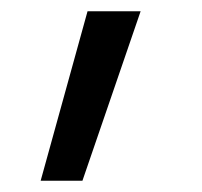

<svg xmlns="http://www.w3.org/2000/svg" viewBox="-20 -150 357 340"><path d="M52 170 135 -130H229L126 170Z"/></svg>

Font: M PLUS 1
Style: Regular
Weight: 400
Designer: Coji Morishita
Foundry: UNDERFOREST DESIGN
Version: Version 1.001